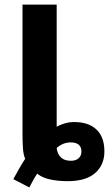

<svg xmlns="http://www.w3.org/2000/svg" viewBox="-20 -780 475 837"><path d="M107.9 37.1 38.1 1Q50.8 -22.9 64.2 -46.1Q77.6 -69.3 89.8 -87.9Q82 -105 80.1 -132.8Q78.1 -160.6 78.1 -192.9V-759.8H227.1V-227.1Q240.7 -235.8 261.5 -241.9Q282.2 -248 303.2 -248Q366.2 -248 400.6 -215.3Q435.1 -182.6 435.1 -120.1Q435.1 -61 394.8 -25.6Q354.5 9.8 274.9 9.8Q233.4 9.8 199 2.4Q164.6 -4.9 142.1 -22.9Q132.8 -9.3 125.2 4.6Q117.7 18.6 107.9 37.1ZM289.1 -79.1Q310.5 -79.1 322.8 -90.1Q335 -101.1 335 -119.1Q335 -159.2 288.1 -159.2Q254.4 -159.2 227.1 -134.8Q230 -108.9 245.4 -94Q260.7 -79.1 289.1 -79.1Z"/></svg>

Font: Open Sans
Style: Bold
Weight: 700
Designer: Monotype Design Team
Foundry: Monotype Imaging Inc.
Version: Version 3.000; ttfautohint (v1.8.4)